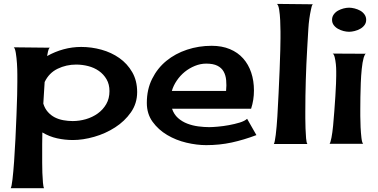

<svg xmlns="http://www.w3.org/2000/svg" viewBox="-20 -733 1946 989"><path d="M398.4 -491.2Q451.2 -491.2 502.4 -477.1Q553.7 -462.9 594.7 -434.1Q635.7 -405.3 661.1 -361.3Q686.5 -317.4 686.5 -258.8Q686.5 -200.2 654.3 -154.3Q622.1 -108.4 572.8 -76.7Q523.4 -44.9 465.3 -28.3Q407.2 -11.7 355.5 -11.7Q314.5 -11.7 274.4 -20.5Q234.4 -29.3 198.2 -50.8Q197.3 -20.5 197.3 9.3Q197.3 39.1 197.3 69.3Q197.3 80.1 197.3 105Q197.3 129.9 198.2 157.2Q199.2 184.6 201.2 207.5Q203.1 230.5 207 236.3H35.2Q40 228.5 44.4 190.4Q48.8 152.3 52.7 98.1Q56.6 43.9 59.6 -19Q62.5 -82 64.9 -139.6Q67.4 -197.3 68.4 -243.7Q69.3 -290 69.3 -310.5Q69.3 -321.3 69.3 -348.6Q69.3 -376 67.4 -405.8Q65.4 -435.5 61.5 -460Q57.6 -484.4 50.8 -489.3L236.3 -487.3Q229.5 -480.5 227.1 -467.3Q224.6 -454.1 222.7 -444.3Q262.7 -466.8 307.1 -479Q351.6 -491.2 398.4 -491.2ZM354.5 -109.4Q388.7 -109.4 422.4 -119.1Q456.1 -128.9 483.4 -148.4Q510.7 -168 527.3 -196.8Q543.9 -225.6 543.9 -263.7Q543.9 -298.8 528.8 -324.7Q513.7 -350.6 489.3 -367.7Q464.8 -384.8 434.1 -392.6Q403.3 -400.4 372.1 -400.4Q321.3 -400.4 276.9 -378.9Q232.4 -357.4 210 -310.5Q208 -282.2 206.5 -254.9Q205.1 -227.5 203.1 -199.2Q210.9 -173.8 226.6 -156.2Q242.2 -138.7 262.2 -128.4Q282.2 -118.2 306.2 -113.8Q330.1 -109.4 354.5 -109.4Z M1042 14.6Q994.1 14.6 940.4 2Q886.7 -10.7 841.3 -37.6Q795.9 -64.5 766.1 -105.5Q736.3 -146.5 736.3 -203.1Q736.3 -272.5 763.7 -327.1Q791 -381.8 836.9 -419.4Q882.8 -457 943.4 -477.1Q1003.9 -497.1 1070.3 -497.1Q1123 -497.1 1164.1 -480Q1205.1 -462.9 1232.4 -432.1Q1259.8 -401.4 1273.9 -359.4Q1288.1 -317.4 1288.1 -266.6Q1288.1 -217.8 1273.4 -172.9H866.2Q876 -143.6 897 -125Q918 -106.4 944.8 -96.2Q971.7 -85.9 1001.5 -82Q1031.2 -78.1 1057.6 -78.1Q1074.2 -78.1 1102.1 -80.6Q1129.9 -83 1159.2 -88.4Q1188.5 -93.8 1214.4 -101.6Q1240.2 -109.4 1252.9 -121.1L1300.8 -37.1Q1236.3 -12.7 1173.8 1Q1111.3 14.6 1042 14.6ZM1042 -405.3Q1012.7 -405.3 983.9 -393.6Q955.1 -381.8 931.6 -362.8Q908.2 -343.8 890.6 -317.9Q873 -292 865.2 -264.6H1144.5Q1147.5 -293.9 1145 -319.8Q1142.6 -345.7 1131.8 -364.7Q1121.1 -383.8 1099.6 -394.5Q1078.1 -405.3 1042 -405.3Z M1424.8 -535.2Q1424.8 -543.9 1424.8 -570.8Q1424.8 -597.7 1423.3 -627.9Q1421.9 -658.2 1418 -683.1Q1414.1 -708 1406.2 -712.9L1592.8 -710.9Q1587.9 -710 1585.4 -699.2Q1583 -688.5 1582 -684.6Q1571.3 -635.7 1568.4 -585.4Q1565.4 -535.2 1562.5 -485.4Q1557.6 -402.3 1555.2 -321.3Q1552.7 -240.2 1552.7 -157.2Q1552.7 -149.4 1552.7 -124.5Q1552.7 -99.6 1553.7 -72.3Q1554.7 -44.9 1556.6 -21Q1558.6 2.9 1563.5 8.8H1390.6Q1395.5 1 1400.4 -38.6Q1405.3 -78.1 1408.7 -133.3Q1412.1 -188.5 1415 -252.4Q1418 -316.4 1420.4 -374Q1422.9 -431.6 1423.8 -475.6Q1424.8 -519.5 1424.8 -535.2Z M1693.4 -457 1865.2 -456.1Q1860.4 -455.1 1857.9 -447.8Q1855.5 -440.4 1853.5 -436.5Q1846.7 -412.1 1843.3 -377.4Q1839.8 -342.8 1838.4 -305.2Q1836.9 -267.6 1836.4 -232.4Q1835.9 -197.3 1835.9 -170.9Q1835.9 -162.1 1835.9 -135.3Q1835.9 -108.4 1837.4 -78.1Q1838.9 -47.9 1841.8 -22.9Q1844.7 2 1850.6 7.8H1677.7Q1682.6 1 1687.5 -24.4Q1692.4 -49.8 1695.8 -85Q1699.2 -120.1 1702.1 -160.6Q1705.1 -201.2 1707.5 -237.8Q1710 -274.4 1710.9 -303.2Q1711.9 -332 1711.9 -342.8Q1711.9 -348.6 1711.9 -366.2Q1711.9 -383.8 1710 -402.8Q1708 -421.9 1704.1 -438Q1700.2 -454.1 1693.4 -457ZM1778.3 -693.4Q1791 -693.4 1806.6 -689.5Q1822.3 -685.5 1835.4 -678.2Q1848.6 -670.9 1857.4 -658.7Q1866.2 -646.5 1866.2 -630.9Q1866.2 -615.2 1857.4 -603.5Q1848.6 -591.8 1835.4 -584.5Q1822.3 -577.1 1806.6 -573.2Q1791 -569.3 1778.3 -569.3Q1764.6 -569.3 1749.5 -573.2Q1734.4 -577.1 1721.2 -584.5Q1708 -591.8 1699.2 -603.5Q1690.4 -615.2 1690.4 -630.9Q1690.4 -646.5 1699.2 -658.7Q1708 -670.9 1721.2 -678.2Q1734.4 -685.5 1749.5 -689.5Q1764.6 -693.4 1778.3 -693.4Z"/></svg>

Font: Cherry Cream Soda
Style: Regular
Weight: 400
Designer: Font Diner, Inc
Foundry: Font Diner, Inc
Version: Version 1.001